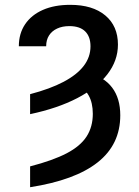

<svg xmlns="http://www.w3.org/2000/svg" viewBox="-20 -573 583 806"><path d="M106.4 -93.8V-177.7Q190.4 -199.7 246.8 -229.5Q303.2 -259.3 331.5 -296.4Q359.9 -333.5 359.9 -378.4Q359.9 -419.4 337.4 -441.4Q314.9 -463.4 271 -463.4Q241.7 -463.4 219.7 -453.1Q197.8 -442.9 185.8 -424.1Q173.8 -405.3 173.8 -378.9H59.1Q59.1 -432.1 85.4 -471.2Q111.8 -510.3 160.2 -531.5Q208.5 -552.7 274.9 -552.7Q368.7 -552.7 421.9 -508.3Q475.1 -463.9 475.1 -385.7Q475.1 -318.4 430.7 -261Q386.2 -203.6 304 -160.9Q221.7 -118.2 106.4 -93.8ZM305.2 -212.4 351.1 -266.6Q416.5 -250.5 450.7 -205.3Q484.9 -160.2 484.9 -88.9Q484.9 33.7 389.9 108.6Q294.9 183.6 106.4 212.9V125.5Q202.1 100.6 259.8 70.6Q317.4 40.5 343.5 0Q369.6 -40.5 369.6 -95.2Q369.6 -141.6 352.1 -172.4Q334.5 -203.1 305.2 -212.4Z"/></svg>

Font: Inter 20pt Medium
Style: Regular
Weight: 500
Version: Version 4.001;git-66647c0bb